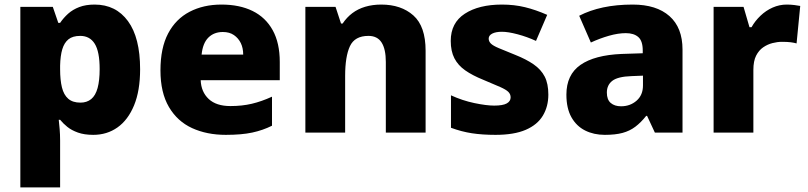

<svg xmlns="http://www.w3.org/2000/svg" viewBox="-20 -580 3533 840"><path d="M394 -560Q487 -560 540 -487.5Q593 -415 593 -277Q593 -183 566.5 -119Q540 -55 494 -22.5Q448 10 388 10Q349 10 321 0Q293 -10 274.5 -25Q256 -40 243 -56H237Q239 -38 241 -15Q243 8 243 35V240H69V-550H211L235 -480H243Q258 -502 278 -520Q298 -538 326.5 -549Q355 -560 394 -560ZM331 -423Q298 -423 279.5 -408Q261 -393 252.5 -364.5Q244 -336 243 -293V-277Q243 -230 251 -197.5Q259 -165 278.5 -148Q298 -131 332 -131Q360 -131 379 -146.5Q398 -162 407 -195Q416 -228 416 -278Q416 -354 394.5 -388.5Q373 -423 331 -423Z M949 -560Q1028 -560 1085 -532Q1142 -504 1173 -448Q1204 -392 1204 -309V-229H858Q860 -178 893 -147Q926 -116 988 -116Q1039 -116 1081.5 -126Q1124 -136 1170 -157V-30Q1130 -10 1083.5 0Q1037 10 968 10Q885 10 820.5 -19.5Q756 -49 719 -112Q682 -175 682 -272Q682 -370 715.5 -433.5Q749 -497 809.5 -528.5Q870 -560 949 -560ZM955 -440Q916 -440 891.5 -415.5Q867 -391 862 -341H1044Q1044 -370 1033.5 -391.5Q1023 -413 1003.5 -426.5Q984 -440 955 -440Z M1648 -560Q1735 -560 1788.5 -512.5Q1842 -465 1842 -358V0H1668V-309Q1668 -365 1649.5 -394Q1631 -423 1592 -423Q1532 -423 1511 -378Q1490 -333 1490 -248V0H1316V-550H1448L1472 -477H1479Q1497 -504 1521.5 -522.5Q1546 -541 1578 -550.5Q1610 -560 1648 -560Z M2379 -166Q2379 -114 2355 -74Q2331 -34 2280 -12Q2229 10 2148 10Q2090 10 2044.5 3Q1999 -4 1953 -21V-163Q2003 -140 2055.5 -129Q2108 -118 2142 -118Q2180 -118 2197 -127.5Q2214 -137 2214 -154Q2214 -168 2204 -178Q2194 -188 2168 -199.5Q2142 -211 2094 -231Q2047 -250 2015.5 -272Q1984 -294 1968 -325Q1952 -356 1952 -401Q1952 -480 2013.5 -520Q2075 -560 2176 -560Q2230 -560 2277 -548.5Q2324 -537 2374 -515L2325 -401Q2286 -419 2244.5 -430Q2203 -441 2176 -441Q2149 -441 2133.5 -433Q2118 -425 2118 -411Q2118 -399 2127.5 -389.5Q2137 -380 2162 -369.5Q2187 -359 2234 -340Q2282 -321 2314.5 -298.5Q2347 -276 2363 -245Q2379 -214 2379 -166Z M2748 -560Q2852 -560 2909 -509.5Q2966 -459 2966 -363V0H2845L2811 -73H2807Q2784 -44 2759.5 -25.5Q2735 -7 2703.5 1.5Q2672 10 2626 10Q2578 10 2540 -9Q2502 -28 2480 -67Q2458 -106 2458 -166Q2458 -253 2519.5 -296Q2581 -339 2700 -344L2792 -347V-359Q2792 -401 2772.5 -418Q2753 -435 2718 -435Q2684 -435 2644 -423.5Q2604 -412 2565 -394L2514 -511Q2560 -535 2618.5 -547.5Q2677 -560 2748 -560ZM2743 -247Q2683 -245 2659 -226.5Q2635 -208 2635 -175Q2635 -144 2652 -129.5Q2669 -115 2697 -115Q2737 -115 2765 -139.5Q2793 -164 2793 -206V-249Z M3422 -560Q3438 -560 3455 -558Q3472 -556 3481 -554L3465 -390Q3455 -393 3440 -395Q3425 -397 3401 -397Q3381 -397 3359.5 -391.5Q3338 -386 3319 -373Q3300 -360 3288 -336.5Q3276 -313 3276 -274V0H3102V-550H3233L3259 -461H3268Q3283 -488 3307 -511Q3331 -534 3360.5 -547Q3390 -560 3422 -560Z"/></svg>

Font: Noto Sans Oriya ExtraBold
Style: Regular
Weight: 800
Version: Version 2.003